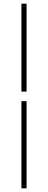

<svg xmlns="http://www.w3.org/2000/svg" viewBox="-20 -770 260 1040"><path d="M96 -274V-750H124V-274ZM96 250V-222H124V250Z"/></svg>

Font: Assistant ExtraLight ExtraLight
Style: Regular
Weight: 250
Version: Version 3.000